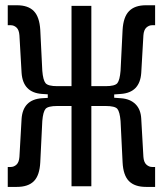

<svg xmlns="http://www.w3.org/2000/svg" viewBox="-20 -716 626 738"><path d="M9.8 2.4V-74.2H21Q33.7 -74.2 43.5 -83.3Q53.2 -92.3 54.7 -113.3L63 -259.8Q68.4 -333 140.6 -338.4L163.6 -339.8V-353.5L140.6 -355Q68.4 -360.4 63 -435.5L54.7 -580.1Q53.2 -601.1 43.5 -610.1Q33.7 -619.1 21 -619.1H9.8V-695.8H44.9Q88.4 -695.8 110.1 -673.3Q131.8 -650.9 134.8 -601.1L142.6 -443.8Q145.5 -408.2 155 -396.5Q164.6 -384.8 200.2 -384.8H254.9V-693.4H331.1V-384.8H385.7Q421.9 -384.8 431.2 -396.5Q440.4 -408.2 443.4 -443.8L451.2 -601.1Q454.1 -650.9 476.1 -673.3Q498 -695.8 541 -695.8H576.2V-619.1H564.9Q552.7 -619.1 542.7 -610.1Q532.7 -601.1 531.2 -580.1L522.9 -435.5Q517.6 -360.4 445.3 -355L418.9 -353V-340.3L445.3 -338.4Q480 -335.9 500.5 -315.9Q521 -295.9 522.9 -259.8L531.2 -113.3Q532.7 -92.3 542.7 -83.3Q552.7 -74.2 564.9 -74.2H576.2V2.4H541Q498 2.4 475.8 -19.8Q453.6 -42 451.2 -92.3L443.4 -251Q440.4 -286.1 431.2 -297.4Q421.9 -308.6 385.7 -308.6H331.1V0H254.9V-308.6H200.2Q164.6 -308.6 155 -297.4Q145.5 -286.1 142.6 -251L134.8 -92.3Q132.3 -42 110.4 -19.8Q88.4 2.4 44.9 2.4Z"/></svg>

Font: Cascadia Mono SemiLight
Style: Regular
Weight: 350
Monospace: yes
Designer: Aaron Bell
Foundry: Saja Typeworks
Version: Version 2404.023; ttfautohint (v1.8.4)